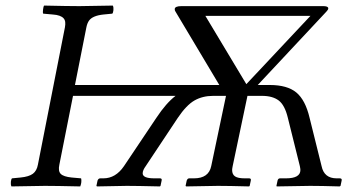

<svg xmlns="http://www.w3.org/2000/svg" viewBox="-20 -667 1254 689"><path d="M213 -569Q215 -580 214 -588Q213 -596 208 -601.5Q203 -607 193.5 -610.5Q184 -614 169 -615L135 -618Q133 -622 134.5 -633Q136 -644 138 -647Q226 -645 265 -645Q295 -645 385 -647Q388 -640 387 -630.5Q386 -621 383 -618L352 -615Q332 -613 319 -607.5Q306 -602 299.5 -593Q293 -584 290 -569L249 -362H734H767L610 -625Q607 -629 607 -634Q607 -645 631 -645H1140Q1158 -645 1158 -637Q1158 -632 1151 -625L905 -362H948Q1011 -362 1043.5 -335Q1076 -308 1091 -244L1134 -71Q1143 -27 1188 -27H1199Q1208 -27 1206 -19L1202 0L1199 2Q1131 0 1093 0L973 2L972 0L976 -19Q978 -27 985 -27H1006Q1058 -27 1058 -57Q1058 -61 1056 -71L1013 -244Q1002 -290 980 -306.5Q958 -323 920 -323H868L815 -71Q813 -61 813 -57Q813 -41 823.5 -34Q834 -27 858 -27H874Q882 -27 880 -19L876 0L874 2Q800 0 762 0L648 2L646 0L650 -19Q653 -27 659 -27H676Q729 -27 738 -71L791 -323H745Q707 -323 678 -306.5Q649 -290 618 -244L503 -71Q492 -56 492 -45Q492 -27 534 -27H554Q562 -27 560 -19L556 0L554 2Q469 0 435 0L328 2L326 0L330 -19Q333 -27 340 -27H351Q395 -27 425 -71L541 -244Q576 -297 610 -323H242L193 -76Q188 -53 198 -43Q208 -33 237 -30L271 -27Q272 -24 272 -18Q272 -12 270.5 -6Q269 0 268 2Q180 0 141 0Q111 0 21 2Q18 -5 19 -14.5Q20 -24 23 -27L54 -30Q84 -33 98 -43.5Q112 -54 116 -76ZM864 -365 1094 -610H717Z"/></svg>

Font: Linux Libertine O
Style: Italic
Weight: 400
Italic angle: -12°
Designer: Philipp H. Poll
Foundry: Philipp H. Poll
Version: Version 5.1.6